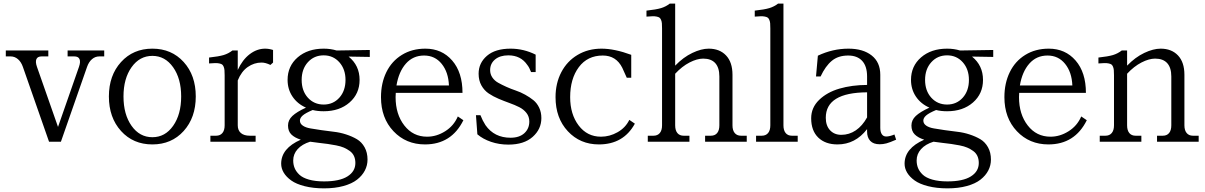

<svg xmlns="http://www.w3.org/2000/svg" viewBox="-20 -786 6684 1065"><path d="M106.9 -415Q97.2 -442.9 79.3 -458Q61.5 -473.1 39.1 -473.1H12.2V-505.9H248V-473.1H210.9Q188.5 -473.1 181.9 -458Q175.3 -442.9 185.1 -415L301.8 -82L418 -415Q427.7 -442.9 421.1 -458Q414.6 -473.1 392.1 -473.1H355V-505.9H558.1V-473.1H530.8Q508.3 -473.1 490.5 -458Q472.7 -442.9 462.9 -415L317.9 0H252Z M984.9 -251Q984.9 -350.1 940.2 -413.1Q895.5 -476.1 825.2 -476.1Q754.4 -476.1 709.7 -413.1Q665 -350.1 665 -251Q665 -151.4 709.7 -88.1Q754.4 -24.9 825.2 -24.9Q896 -24.9 940.4 -88.1Q984.9 -151.4 984.9 -251ZM584 -251Q584 -367.7 651.4 -441.9Q718.8 -516.1 825.2 -516.1Q931.6 -516.1 998.8 -442.1Q1065.9 -368.2 1065.9 -251Q1065.9 -133.8 998.8 -59.3Q931.6 15.1 825.2 15.1Q718.8 15.1 651.4 -59.3Q584 -133.8 584 -251Z M1298.8 -90.8Q1298.8 -63 1316.2 -48.1Q1333.5 -33.2 1365.7 -33.2H1397.9V0H1147V-33.2H1178.7Q1201.2 -33.2 1213.6 -48.1Q1226.1 -63 1226.1 -90.8V-368.2Q1226.1 -386.2 1225.1 -397Q1224.1 -407.7 1220.5 -416.3Q1216.8 -424.8 1211.7 -428.5Q1206.5 -432.1 1195.6 -434.3Q1184.6 -436.5 1172.6 -436Q1160.6 -435.5 1139.6 -434.1V-466.8Q1193.8 -472.7 1220.5 -480.7Q1247.1 -488.8 1269 -505.9H1298.8V-397.9Q1324.7 -454.6 1365 -485.4Q1405.3 -516.1 1450.7 -516.1Q1472.2 -516.1 1494.6 -508.8V-439L1480 -425.8Q1452.6 -439 1430.7 -439Q1389.6 -439 1354.2 -414.3Q1318.8 -389.6 1298.8 -339.8Z M1775.4 -206.1Q1828.1 -206.1 1862.3 -244.1Q1896.5 -282.2 1896.5 -342.8Q1896.5 -402.3 1862.3 -440.7Q1828.1 -479 1775.4 -479Q1722.2 -479 1687.7 -440.9Q1653.3 -402.8 1653.3 -342.8Q1653.3 -282.2 1687.7 -244.1Q1722.2 -206.1 1775.4 -206.1ZM1539.6 122.1Q1539.6 36.6 1648.4 -11.2Q1614.3 -22 1595.9 -40.3Q1577.6 -58.6 1577.6 -89.8Q1577.6 -120.1 1601.8 -142.8Q1626 -165.5 1677.2 -189Q1629.4 -210 1602.3 -250.5Q1575.2 -291 1575.2 -342.8Q1575.2 -419.4 1631.1 -467.8Q1687 -516.1 1775.4 -516.1Q1814 -516.1 1847.2 -505.9L2031.2 -508.8V-470.2L1913.6 -472.2Q1974.6 -422.9 1974.6 -342.8Q1974.6 -266.1 1918.9 -217.5Q1863.3 -168.9 1775.4 -168.9Q1741.2 -168.9 1714.4 -175.8Q1674.8 -159.2 1659.2 -145.5Q1643.6 -131.8 1643.6 -117.2Q1643.6 -100.1 1659.7 -89.1Q1675.8 -78.1 1702.1 -73.7Q1728.5 -69.3 1762.2 -64.2Q1795.9 -59.1 1831.1 -55.2Q1866.2 -51.3 1899.9 -40.3Q1933.6 -29.3 1960 -13.7Q1986.3 2 2002.4 31Q2018.6 60.1 2018.6 99.1Q2018.6 131.3 2003.9 159.7Q1989.3 188 1960.7 210.4Q1932.1 232.9 1885 245.8Q1837.9 258.8 1777.3 258.8Q1717.3 258.8 1670.2 246.8Q1623 234.9 1595.5 215.1Q1567.9 195.3 1553.7 171.6Q1539.6 147.9 1539.6 122.1ZM1606.4 104Q1606.4 127 1614.3 146.2Q1622.1 165.5 1640.4 182.9Q1658.7 200.2 1693.6 210.2Q1728.5 220.2 1777.3 220.2Q1863.3 220.2 1907.2 192.6Q1951.2 165 1951.2 118.2Q1951.2 96.2 1943.4 79.3Q1935.5 62.5 1919.9 51.3Q1904.3 40 1887.2 32.7Q1870.1 25.4 1844.2 20.3Q1818.4 15.1 1798.1 12.5Q1777.8 9.8 1747.8 6.3Q1717.8 2.9 1700.2 0Q1655.8 13.7 1631.1 41Q1606.4 68.4 1606.4 104Z M2093.3 -247.1Q2093.3 -324.7 2123 -385.7Q2152.8 -446.8 2209 -481.4Q2265.1 -516.1 2339.4 -516.1Q2431.2 -516.1 2488.3 -450.2Q2545.4 -384.3 2545.4 -271H2175.3Q2174.3 -263.2 2174.3 -247.1Q2174.3 -152.3 2222.7 -90.1Q2271 -27.8 2349.1 -27.8Q2401.4 -27.8 2449.2 -57.9Q2497.1 -87.9 2519.5 -140.1L2550.3 -119.1Q2483.9 15.1 2337.4 15.1Q2231.9 15.1 2162.6 -58.1Q2093.3 -131.3 2093.3 -247.1ZM2179.2 -312H2470.2Q2467.3 -385.7 2429.9 -431.9Q2392.6 -478 2332.5 -478Q2271 -478 2231.4 -433.1Q2191.9 -388.2 2179.2 -312Z M2698.7 -397Q2698.7 -374.5 2710.9 -356.4Q2723.1 -338.4 2743.2 -327.1Q2763.2 -315.9 2788.6 -304.4Q2814 -293 2840.8 -283.9Q2867.7 -274.9 2893.1 -260.7Q2918.5 -246.6 2938.5 -230.5Q2958.5 -214.4 2970.7 -188.7Q2982.9 -163.1 2982.9 -130.9Q2982.9 -69.8 2934.8 -26.9Q2886.7 16.1 2799.8 16.1Q2748.5 16.1 2703.6 0.7Q2658.7 -14.6 2627.9 -41L2620.1 -147H2645Q2656.7 -116.7 2672.9 -91.8Q2721.7 -22 2812 -22Q2860.8 -22 2888.4 -47.1Q2916 -72.3 2916 -111.8Q2916 -139.2 2900.4 -159.2Q2884.8 -179.2 2860.1 -191.7Q2835.4 -204.1 2805.4 -214.8Q2775.4 -225.6 2745.4 -238.3Q2715.3 -251 2690.7 -267.6Q2666 -284.2 2650.4 -312Q2634.8 -339.8 2634.8 -377Q2634.8 -436.5 2680.9 -476.3Q2727.1 -516.1 2812 -516.1Q2884.8 -516.1 2951.2 -482.9V-386.2H2925.8Q2916 -412.1 2904.8 -425.8Q2868.7 -479 2799.8 -479Q2753.4 -479 2726.1 -456.3Q2698.7 -433.6 2698.7 -397Z M3456.5 -355Q3445.3 -381.8 3431.6 -410.2Q3397.5 -478 3323.7 -478Q3238.8 -478 3190.7 -413.6Q3142.6 -349.1 3142.6 -247.1Q3142.6 -152.3 3189.7 -90.1Q3236.8 -27.8 3313.5 -27.8Q3361.8 -27.8 3405.8 -52.7Q3449.7 -77.6 3470.7 -121.1L3501.5 -100.1Q3438.5 15.1 3301.8 15.1Q3197.8 15.1 3129.6 -58.1Q3061.5 -131.3 3061.5 -247.1Q3061.5 -324.2 3093.5 -385.5Q3125.5 -446.8 3183.8 -481.4Q3242.2 -516.1 3316.4 -516.1Q3388.7 -516.1 3481.4 -481.9V-355Z M3725.1 -90.8Q3725.1 -63 3737.3 -48.1Q3749.5 -33.2 3772 -33.2H3804.2V0H3573.2V-33.2H3605Q3627.4 -33.2 3639.9 -48.1Q3652.3 -63 3652.3 -90.8V-627.9Q3652.3 -646 3651.4 -656.7Q3650.4 -667.5 3646.7 -676Q3643.1 -684.6 3637.9 -688.2Q3632.8 -691.9 3621.8 -694.1Q3610.8 -696.3 3598.9 -695.8Q3586.9 -695.3 3565.9 -693.8V-727.1Q3620.1 -732.9 3646.7 -741Q3673.3 -749 3695.3 -766.1H3725.1V-421.9Q3770.5 -468.8 3820.3 -492.4Q3870.1 -516.1 3911.1 -516.1Q3971.7 -516.1 4007.3 -478.5Q4043 -440.9 4043 -371.1V-90.8Q4043 -63 4055.4 -48.1Q4067.9 -33.2 4090.3 -33.2H4122.1V0H3891.1V-33.2H3923.3Q3945.8 -33.2 3958 -48.1Q3970.2 -63 3970.2 -90.8V-361.8Q3970.2 -410.6 3947.5 -435.8Q3924.8 -460.9 3880.4 -460.9Q3846.7 -460.9 3804.9 -439.5Q3763.2 -418 3725.1 -377Z M4325.7 -90.8Q4325.7 -63 4337.9 -48.1Q4350.1 -33.2 4372.6 -33.2H4404.8V0H4173.8V-33.2H4205.6Q4228 -33.2 4240.5 -48.1Q4252.9 -63 4252.9 -90.8V-627.9Q4252.9 -646 4252 -656.7Q4251 -667.5 4247.3 -676Q4243.7 -684.6 4238.5 -688.2Q4233.4 -691.9 4222.4 -694.1Q4211.4 -696.3 4199.5 -695.8Q4187.5 -695.3 4166.5 -693.8V-727.1Q4220.7 -732.9 4247.3 -741Q4273.9 -749 4295.9 -766.1H4325.7Z M4686.5 -516.1Q4767.1 -516.1 4814.9 -478.5Q4862.8 -440.9 4862.8 -371.1V-77.1Q4862.8 -54.2 4871.3 -41.5Q4879.9 -28.8 4895.5 -28.8Q4914.6 -28.8 4941.4 -40L4950.7 -11.2Q4915.5 4.4 4896.7 9.3Q4877.9 14.2 4859.4 14.2Q4824.7 14.2 4807.1 -4.6Q4789.6 -23.4 4789.6 -56.2V-69.8Q4724.1 15.1 4625.5 15.1Q4558.1 15.1 4518.8 -22.9Q4479.5 -61 4479.5 -129.9Q4479.5 -189 4523.4 -231.7Q4567.4 -274.4 4636.2 -294.4Q4705.1 -314.5 4789.6 -314.9V-361.8Q4789.6 -418.9 4762.2 -448.5Q4734.9 -478 4684.6 -478Q4629.4 -478 4594 -448.7Q4558.6 -419.4 4531.7 -361.8H4506.3L4516.6 -477.1Q4598.6 -516.1 4686.5 -516.1ZM4560.5 -132.8Q4560.5 -88.9 4584.2 -63.5Q4607.9 -38.1 4646.5 -38.1Q4690.4 -38.1 4727.1 -63Q4763.7 -87.9 4789.6 -134.8V-273.9Q4560.5 -272.5 4560.5 -132.8Z M5233.4 -206.1Q5286.1 -206.1 5320.3 -244.1Q5354.5 -282.2 5354.5 -342.8Q5354.5 -402.3 5320.3 -440.7Q5286.1 -479 5233.4 -479Q5180.2 -479 5145.8 -440.9Q5111.3 -402.8 5111.3 -342.8Q5111.3 -282.2 5145.8 -244.1Q5180.2 -206.1 5233.4 -206.1ZM4997.6 122.1Q4997.6 36.6 5106.4 -11.2Q5072.3 -22 5054 -40.3Q5035.6 -58.6 5035.6 -89.8Q5035.6 -120.1 5059.8 -142.8Q5084 -165.5 5135.3 -189Q5087.4 -210 5060.3 -250.5Q5033.2 -291 5033.2 -342.8Q5033.2 -419.4 5089.1 -467.8Q5145 -516.1 5233.4 -516.1Q5272 -516.1 5305.2 -505.9L5489.3 -508.8V-470.2L5371.6 -472.2Q5432.6 -422.9 5432.6 -342.8Q5432.6 -266.1 5377 -217.5Q5321.3 -168.9 5233.4 -168.9Q5199.2 -168.9 5172.4 -175.8Q5132.8 -159.2 5117.2 -145.5Q5101.6 -131.8 5101.6 -117.2Q5101.6 -100.1 5117.7 -89.1Q5133.8 -78.1 5160.2 -73.7Q5186.5 -69.3 5220.2 -64.2Q5253.9 -59.1 5289.1 -55.2Q5324.2 -51.3 5357.9 -40.3Q5391.6 -29.3 5418 -13.7Q5444.3 2 5460.4 31Q5476.6 60.1 5476.6 99.1Q5476.6 131.3 5461.9 159.7Q5447.3 188 5418.7 210.4Q5390.1 232.9 5343 245.8Q5295.9 258.8 5235.4 258.8Q5175.3 258.8 5128.2 246.8Q5081.1 234.9 5053.5 215.1Q5025.9 195.3 5011.7 171.6Q4997.6 147.9 4997.6 122.1ZM5064.5 104Q5064.5 127 5072.3 146.2Q5080.1 165.5 5098.4 182.9Q5116.7 200.2 5151.6 210.2Q5186.5 220.2 5235.4 220.2Q5321.3 220.2 5365.2 192.6Q5409.2 165 5409.2 118.2Q5409.2 96.2 5401.4 79.3Q5393.6 62.5 5377.9 51.3Q5362.3 40 5345.2 32.7Q5328.1 25.4 5302.2 20.3Q5276.4 15.1 5256.1 12.5Q5235.8 9.8 5205.8 6.3Q5175.8 2.9 5158.2 0Q5113.8 13.7 5089.1 41Q5064.5 68.4 5064.5 104Z M5551.3 -247.1Q5551.3 -324.7 5581.1 -385.7Q5610.8 -446.8 5667 -481.4Q5723.1 -516.1 5797.4 -516.1Q5889.2 -516.1 5946.3 -450.2Q6003.4 -384.3 6003.4 -271H5633.3Q5632.3 -263.2 5632.3 -247.1Q5632.3 -152.3 5680.7 -90.1Q5729 -27.8 5807.1 -27.8Q5859.4 -27.8 5907.2 -57.9Q5955.1 -87.9 5977.5 -140.1L6008.3 -119.1Q5941.9 15.1 5795.4 15.1Q5689.9 15.1 5620.6 -58.1Q5551.3 -131.3 5551.3 -247.1ZM5637.2 -312H5928.2Q5925.3 -385.7 5887.9 -431.9Q5850.6 -478 5790.5 -478Q5729 -478 5689.5 -433.1Q5649.9 -388.2 5637.2 -312Z M6231.9 -90.8Q6231.9 -63 6244.1 -48.1Q6256.3 -33.2 6278.8 -33.2H6311V0H6080.1V-33.2H6111.8Q6134.3 -33.2 6146.7 -48.1Q6159.2 -63 6159.2 -90.8V-368.2Q6159.2 -386.2 6158.2 -397Q6157.2 -407.7 6153.6 -416.3Q6149.9 -424.8 6144.8 -428.5Q6139.6 -432.1 6128.7 -434.3Q6117.7 -436.5 6105.7 -436Q6093.8 -435.5 6072.8 -434.1V-466.8Q6127 -472.7 6153.6 -480.7Q6180.2 -488.8 6202.1 -505.9H6231.9V-421.9Q6277.3 -468.8 6327.1 -492.4Q6377 -516.1 6418 -516.1Q6478.5 -516.1 6514.2 -478.5Q6549.8 -440.9 6549.8 -371.1V-90.8Q6549.8 -63 6562.3 -48.1Q6574.7 -33.2 6597.2 -33.2H6628.9V0H6397.9V-33.2H6430.2Q6452.6 -33.2 6464.8 -48.1Q6477.1 -63 6477.1 -90.8V-361.8Q6477.1 -410.6 6454.3 -435.8Q6431.6 -460.9 6387.2 -460.9Q6353.5 -460.9 6311.8 -439.5Q6270 -418 6231.9 -377Z"/></svg>

Font: LT Superior Serif
Style: Regular
Weight: 400
Designer: Daniel Lyons
Foundry: LyonsType
Version: Version 2.120;FEAKit 1.0